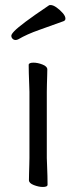

<svg xmlns="http://www.w3.org/2000/svg" viewBox="-20 -733 303 763"><path d="M233 -649Q184 -631 135.5 -614Q87 -597 53 -577Q47 -574 42 -574Q35 -574 30 -579Q25 -584 25 -591Q25 -597 37 -609.5Q49 -622 81.5 -646.5Q114 -671 175 -712Q177 -713 181 -713Q191 -713 204.5 -703.5Q218 -694 229 -681.5Q240 -669 240 -659Q240 -652 233 -649ZM97 -368Q97 -378 96 -399Q95 -420 94.5 -442Q94 -464 94 -475Q94 -484 113 -484Q130 -484 149 -476.5Q168 -469 168 -457Q168 -449 167.5 -432.5Q167 -416 166.5 -398Q166 -380 166 -368V-105Q166 -99 167 -78Q168 -57 168.5 -34Q169 -11 169 1Q169 10 150 10Q134 10 114.5 2.5Q95 -5 95 -17Q95 -25 95.5 -43.5Q96 -62 96.5 -80Q97 -98 97 -105Z"/></svg>

Font: Klee One SemiBold
Style: Regular
Weight: 600
Designer: Fontworks Inc.
Foundry: Fontworks Inc.
Version: Version 1.00;January 12, 2022;FontCreator 13.0.0.2683 64-bit